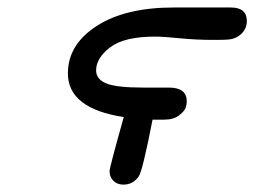

<svg xmlns="http://www.w3.org/2000/svg" viewBox="-20 -503 682 515"><path d="M162.1 -306.2Q162.1 -383.3 239 -433.1Q315.9 -482.9 445.8 -482.9H599.1Q642.1 -482.9 642.1 -446.8Q642.1 -426.8 627.9 -412.8Q613.8 -398.9 592.8 -397Q581.5 -396 560.1 -396H551.8Q505.9 -396 461.9 -400.4Q418 -404.8 396 -404.8Q313 -404.8 275.4 -376Q237.8 -347.2 237.8 -314Q237.8 -291 264.4 -279.5Q291 -268.1 363.8 -268.1H433.1Q481 -268.1 481 -231Q481 -223.1 478 -214.1Q475.1 -205.1 460.4 -193.6Q445.8 -182.1 420.9 -182.1H389.2Q362.3 -43.9 352.1 -29.8Q336.9 -7.8 311 -7.8Q294.9 -7.8 284.4 -17.8Q273.9 -27.8 273.9 -43.9Q273.9 -53.7 312 -189Q162.1 -211.9 162.1 -306.2Z"/></svg>

Font: CMU Concrete
Style: BoldItalic
Weight: 700
Italic angle: -14.04°
Version: Version 0.7.0